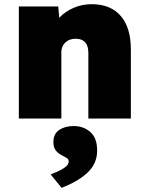

<svg xmlns="http://www.w3.org/2000/svg" viewBox="-20 -566 705 917"><path d="M70 0V-535H258L263 -481Q291 -511 331.5 -528.5Q372 -546 418 -546Q508 -546 556.5 -490Q605 -434 605 -330V0H402V-313Q402 -381 341 -381Q311 -381 292 -363Q273 -345 273 -318V0ZM274 331 222 267Q236 262 256 253Q276 244 292 232Q308 220 308 205Q308 195 300.5 190Q293 185 280 178Q257 167 246 152Q235 137 235 113Q235 73 263 54.5Q291 36 332 36Q379 36 411.5 64.5Q444 93 444 153Q444 215 398.5 258Q353 301 274 331Z"/></svg>

Font: Lexend Black
Style: Regular
Weight: 900
Designer: Bonnie Shaver-Troup, Thomas Jockin
Foundry: Lexend
Version: Version 1.007; ttfautohint (v1.8.3)